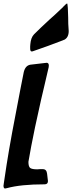

<svg xmlns="http://www.w3.org/2000/svg" viewBox="-61 -1090 414 1101"><path d="M150 -804 130 -797Q126 -795 120 -795Q112 -795 112 -813V-824Q112 -833 113 -837Q116 -874 134 -893L175 -933Q192 -949 222 -977Q250 -1001 301 -1050L305 -1055Q320 -1070 324 -1070Q326 -1070 328 -1044L330 -989Q330 -947 332 -928L333 -912Q333 -874 306 -861L307 -862L287 -854Q209 -824 150 -804ZM-41 -26 -40 -31V-33L-23 -146Q1 -299 57 -584L76 -680V-679Q85 -714 113 -719L198 -729H201L206 -730Q219 -730 219 -714Q219 -708 218 -704Q211 -673 196.5 -611.5Q182 -550 175 -520Q134 -338 118 -251L102 -162Q102 -134 112.5 -126.5Q123 -119 153 -119L167 -120H185Q206 -120 209 -94L213 -60Q214 -58 214 -52Q214 -33 195 -33Q58 -33 -22 -11Q-24 -11 -27 -10Q-31 -9 -32 -9Q-41 -9 -41 -26Z"/></svg>

Font: Bangerz Fix
Style: Regular
Weight: 400
Designer: vernon adams
Foundry: Vernon Adams
Version: Version 2.10;December 28, 2023;FontCreator 13.0.0.2683 64-bi